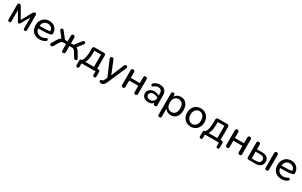

<svg xmlns="http://www.w3.org/2000/svg" viewBox="331 -2455 7241 4599"><g transform="rotate(30 3951.5 -155.5)"><path d="M77 -38V-444Q77 -494 120 -494Q139 -494 150 -485.5Q161 -477 171 -461L334 -172L497 -461Q506 -477 517.5 -485.5Q529 -494 547 -494Q589 -494 589 -444V-38Q589 7 548 7Q528 7 517 -4.5Q506 -16 506 -38V-339L367 -95Q361 -85 353.5 -79.5Q346 -74 334 -74Q321 -74 314 -79.5Q307 -85 301 -95L160 -341V-38Q160 7 119 7Q99 7 88 -4.5Q77 -16 77 -38Z M706 -243Q706 -317 736.5 -374.5Q767 -432 821.5 -464Q876 -496 945 -496Q1011 -496 1062 -467.5Q1113 -439 1141 -389.5Q1169 -340 1169 -279Q1169 -252 1153.5 -241Q1138 -230 1103 -223Q1048 -212 986 -209Q924 -206 799 -204Q807 -136 850 -101Q893 -66 960 -66Q992 -66 1019.5 -74Q1047 -82 1077 -101Q1088 -108 1101 -108Q1115 -108 1125 -98Q1135 -88 1135 -74Q1135 -53 1114 -39Q1083 -16 1042 -3.5Q1001 9 959 9Q841 9 773.5 -58.5Q706 -126 706 -243ZM847 -274Q927 -274 982.5 -277.5Q1038 -281 1084 -293Q1083 -352 1044 -386Q1005 -420 945 -420Q879 -420 841.5 -381Q804 -342 799 -274Z M1564 -41V-214H1505Q1466 -214 1443.5 -200Q1421 -186 1398 -146L1323 -19Q1309 6 1281 6Q1263 6 1249.5 -5.5Q1236 -17 1236 -34Q1236 -46 1243 -57L1312 -172Q1337 -214 1357.5 -236.5Q1378 -259 1403 -269L1283 -424Q1272 -438 1272 -453Q1272 -469 1284 -480Q1296 -491 1312 -491Q1333 -491 1349 -471L1492 -288H1564V-444Q1564 -467 1576 -480Q1588 -493 1610 -493Q1633 -493 1645.5 -480Q1658 -467 1658 -444V-288H1730L1872 -471Q1887 -492 1909 -492Q1925 -492 1937 -480.5Q1949 -469 1949 -453Q1949 -438 1938 -424L1819 -269Q1844 -259 1865 -236Q1886 -213 1910 -172L1977 -57Q1984 -46 1984 -34Q1984 -17 1971 -5.5Q1958 6 1940 6Q1913 6 1899 -19L1823 -146Q1800 -185 1777.5 -199.5Q1755 -214 1717 -214H1658V-41Q1658 -18 1645.5 -5.5Q1633 7 1610 7Q1588 7 1576 -5.5Q1564 -18 1564 -41Z M2035 94V-29Q2035 -51 2047 -63Q2059 -75 2081 -75H2089Q2122 -125 2136 -188.5Q2150 -252 2150 -345V-434Q2150 -460 2164 -473.5Q2178 -487 2203 -487H2452Q2478 -487 2491.5 -473.5Q2505 -460 2505 -434V-75H2537Q2559 -75 2571 -63Q2583 -51 2583 -29V94Q2583 115 2572.5 126Q2562 137 2543 137Q2502 137 2502 94V0H2116V94Q2116 137 2076 137Q2057 137 2046 126Q2035 115 2035 94ZM2416 -75V-414H2232V-327Q2232 -254 2218 -188Q2204 -122 2177 -75Z M2752 103Q2774 103 2795 56L2800 47L2825 -11L2645 -429Q2640 -444 2640 -454Q2640 -472 2652 -483Q2664 -494 2687 -494Q2705 -494 2715.5 -486Q2726 -478 2734 -457L2876 -108L3020 -457Q3028 -478 3039 -486Q3050 -494 3070 -494Q3088 -494 3098.5 -483.5Q3109 -473 3109 -456Q3109 -444 3103 -430L2887 67L2883 77Q2844 184 2754 184Q2732 184 2718 172.5Q2704 161 2704 143Q2704 123 2718 113Q2732 103 2752 103Z M3217 -41V-447Q3217 -470 3229.5 -482Q3242 -494 3265 -494Q3311 -494 3311 -447V-288H3562V-447Q3562 -494 3608 -494Q3631 -494 3643.5 -482Q3656 -470 3656 -447V-41Q3656 -18 3643.5 -5.5Q3631 7 3608 7Q3586 7 3574 -5.5Q3562 -18 3562 -41V-213H3311V-41Q3311 7 3265 7Q3242 7 3229.5 -5.5Q3217 -18 3217 -41Z M3787 -143Q3787 -186 3810.5 -220Q3834 -254 3874 -273.5Q3914 -293 3962 -293Q4025 -293 4082 -260L4101 -250V-314Q4101 -424 3997 -426Q3972 -426 3941.5 -415Q3911 -404 3881 -378Q3867 -367 3853 -367Q3838 -367 3829 -377.5Q3820 -388 3820 -403Q3820 -424 3837 -438Q3869 -469 3913.5 -483.5Q3958 -498 3995 -498Q4191 -498 4191 -303V-37Q4191 -16 4180 -4.5Q4169 7 4148 7Q4126 7 4114.5 -4.5Q4103 -16 4103 -36V-62Q4069 11 3954 9Q3904 9 3866 -11.5Q3828 -32 3807.5 -67Q3787 -102 3787 -143ZM3972 -59Q4002 -59 4031.5 -72Q4061 -85 4081 -111Q4101 -137 4101 -175V-198L4076 -209Q4026 -232 3980 -232Q3932 -232 3901.5 -207.5Q3871 -183 3871 -146Q3871 -107 3898 -83Q3925 -59 3972 -59Z M4330 140V-447Q4330 -494 4374 -494Q4419 -494 4419 -447V-405Q4440 -447 4483.5 -471.5Q4527 -496 4583 -496Q4680 -496 4737 -428Q4794 -360 4794 -244Q4794 -127 4737.5 -59Q4681 9 4583 9Q4528 9 4485 -15Q4442 -39 4420 -81V140Q4420 163 4408.5 175Q4397 187 4375 187Q4330 187 4330 140ZM4703 -244Q4703 -330 4665 -376Q4627 -422 4561 -422Q4495 -422 4456.5 -376Q4418 -330 4418 -244Q4418 -158 4456.5 -111.5Q4495 -65 4561 -65Q4627 -65 4665 -111.5Q4703 -158 4703 -244Z M4897 -244Q4897 -316 4927 -373.5Q4957 -431 5011.5 -463.5Q5066 -496 5135 -496Q5204 -496 5258.5 -463.5Q5313 -431 5343 -373.5Q5373 -316 5373 -244Q5373 -171 5343 -113.5Q5313 -56 5258.5 -23.5Q5204 9 5135 9Q5066 9 5011.5 -23.5Q4957 -56 4927 -113.5Q4897 -171 4897 -244ZM5281 -244Q5281 -297 5262 -337.5Q5243 -378 5209.5 -400Q5176 -422 5135 -422Q5094 -422 5060.5 -400Q5027 -378 5008 -337.5Q4989 -297 4989 -244Q4989 -191 5008 -150.5Q5027 -110 5060.5 -87.5Q5094 -65 5135 -65Q5176 -65 5209.5 -87.5Q5243 -110 5262 -150.5Q5281 -191 5281 -244Z M5447 94V-29Q5447 -51 5459 -63Q5471 -75 5493 -75H5501Q5534 -125 5548 -188.5Q5562 -252 5562 -345V-434Q5562 -460 5576 -473.5Q5590 -487 5615 -487H5864Q5890 -487 5903.5 -473.5Q5917 -460 5917 -434V-75H5949Q5971 -75 5983 -63Q5995 -51 5995 -29V94Q5995 115 5984.5 126Q5974 137 5955 137Q5914 137 5914 94V0H5528V94Q5528 137 5488 137Q5469 137 5458 126Q5447 115 5447 94ZM5828 -75V-414H5644V-327Q5644 -254 5630 -188Q5616 -122 5589 -75Z M6098 -41V-447Q6098 -470 6110.5 -482Q6123 -494 6146 -494Q6192 -494 6192 -447V-288H6443V-447Q6443 -494 6489 -494Q6512 -494 6524.5 -482Q6537 -470 6537 -447V-41Q6537 -18 6524.5 -5.5Q6512 7 6489 7Q6467 7 6455 -5.5Q6443 -18 6443 -41V-213H6192V-41Q6192 7 6146 7Q6123 7 6110.5 -5.5Q6098 -18 6098 -41Z M6691 -48V-447Q6691 -470 6703.5 -482Q6716 -494 6739 -494Q6785 -494 6785 -447V-317H6927Q7020 -317 7069 -276.5Q7118 -236 7118 -160Q7118 -86 7067 -43Q7016 0 6927 0H6740Q6716 0 6703.5 -12.5Q6691 -25 6691 -48ZM7029 -159Q7029 -206 7000 -229Q6971 -252 6916 -252H6785V-65H6916Q6970 -65 6999.5 -88.5Q7029 -112 7029 -159ZM7186 -41V-447Q7186 -470 7198 -482Q7210 -494 7233 -494Q7256 -494 7268 -482Q7280 -470 7280 -447V-41Q7280 7 7233 7Q7210 7 7198 -5.5Q7186 -18 7186 -41Z M7397 -243Q7397 -317 7427.5 -374.5Q7458 -432 7512.5 -464Q7567 -496 7636 -496Q7702 -496 7753 -467.5Q7804 -439 7832 -389.5Q7860 -340 7860 -279Q7860 -252 7844.5 -241Q7829 -230 7794 -223Q7739 -212 7677 -209Q7615 -206 7490 -204Q7498 -136 7541 -101Q7584 -66 7651 -66Q7683 -66 7710.5 -74Q7738 -82 7768 -101Q7779 -108 7792 -108Q7806 -108 7816 -98Q7826 -88 7826 -74Q7826 -53 7805 -39Q7774 -16 7733 -3.5Q7692 9 7650 9Q7532 9 7464.5 -58.5Q7397 -126 7397 -243ZM7538 -274Q7618 -274 7673.5 -277.5Q7729 -281 7775 -293Q7774 -352 7735 -386Q7696 -420 7636 -420Q7570 -420 7532.5 -381Q7495 -342 7490 -274Z"/></g></svg>

Font: SN Pro
Style: Regular
Weight: 400
Designer: Tobias Whetton
Foundry: Supernotes
Version: Version 1.003